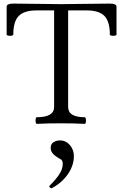

<svg xmlns="http://www.w3.org/2000/svg" viewBox="-20 -686 685 1068"><path d="M185 3Q180 3 178.5 -6Q177 -15 178.5 -24.5Q180 -34 185 -34Q281 -34 281 -91V-628H183Q114 -628 84 -597Q54 -566 54 -494Q54 -489 45 -487.5Q36 -486 26.5 -487.5Q17 -489 17 -494V-649Q17 -666 55 -666Q121 -666 187 -664.5Q253 -663 320 -663Q388 -663 455.5 -664.5Q523 -666 590 -666Q628 -666 628 -649V-494Q628 -489 619 -487.5Q610 -486 600.5 -487.5Q591 -489 591 -494Q591 -566 561 -597Q531 -628 463 -628H359V-91Q359 -34 451 -34Q456 -34 457.5 -24.5Q459 -15 457.5 -6Q456 3 451 3Q418 1 384.5 0.5Q351 0 318 0Q284 0 251 0.5Q218 1 185 3ZM268 361Q264 363 258 357Q252 351 255 348Q274 329 291 309Q308 289 318.5 268Q329 247 329 224Q329 205 316 199Q290 185 276 170.5Q262 156 262 137Q262 114 278.5 104.5Q295 95 313 95Q337 95 354.5 108Q372 121 381.5 140.5Q391 160 391 182Q391 212 380.5 239.5Q370 267 352.5 290Q335 313 313 331Q291 349 268 361Z"/></svg>

Font: Junicode VF
Style: Regular
Weight: 400
Designer: Peter S. Baker
Version: Version 2.213